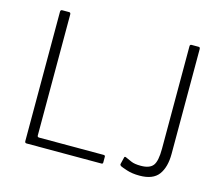

<svg xmlns="http://www.w3.org/2000/svg" viewBox="-105 -882 1204 1033"><g transform="rotate(15 497.0 -366.0)"><path d="M110 -731Q110 -742 120 -742H158Q167 -742 167 -731V-57Q167 -48 177 -48H536Q545 -48 545 -40V-8Q545 -4 543 -2Q541 0 537 0H120Q115 0 112.5 -2.5Q110 -5 110 -11V-731ZM888 -148Q888 -74 857 -32Q826 10 751 10Q710 10 679.5 0Q649 -10 642 -14Q640 -16 638 -18.5Q636 -21 637 -25L646 -62Q647 -70 655 -67Q671 -60 690 -51.5Q709 -43 744 -43Q793 -43 812 -67.5Q831 -92 831 -161V-732Q831 -742 840 -742H880Q888 -742 888 -731V-148Z"/></g></svg>

Font: Libre Franklin Thin ExtraLight
Style: Regular
Weight: 250
Version: Version 3.000